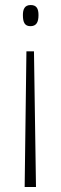

<svg xmlns="http://www.w3.org/2000/svg" viewBox="-20 -550 242 763"><path d="M133 -490C133 -516 125 -530 102 -530C77 -530 71 -512 71 -490C71 -460 79 -446 101 -446C124 -446 133 -461 133 -490ZM85 -346 78 193H123L115 -346Z"/></svg>

Font: Noto Sans Sinhala UI ExtraCondensed ExtraLight
Style: Regular
Weight: 200
Width: 2
Designer: Jelle Bosma - Monotype Design Team
Foundry: Monotype Imaging Inc.
Version: Version 2.006